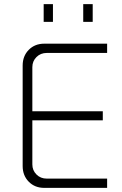

<svg xmlns="http://www.w3.org/2000/svg" viewBox="-20 -912 594 932"><path d="M195 0Q149 0 119.5 -30Q90 -60 90 -106V-594Q90 -640 119.5 -670Q149 -700 195 -700H500V-655H207Q177 -655 157 -635Q137 -615 137 -586V-114Q137 -85 157 -65Q177 -45 207 -45H500V0ZM116 -328V-372H479V-328ZM384 -806V-892H430V-806ZM192 -806V-892H237V-806Z"/></svg>

Font: SUSE Thin ExtraLight
Style: Regular
Weight: 250
Version: Version 1.000